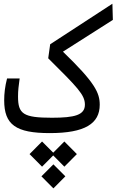

<svg xmlns="http://www.w3.org/2000/svg" viewBox="-20 -725 637 1050"><path d="M252 2.9C445.3 2.9 525.4 -49.3 525.4 -152.3C525.4 -217.3 499 -273.9 324.2 -442.4L597.2 -616.2L594.7 -704.6L254.4 -482.9L243.7 -406.2C404.3 -246.6 444.3 -206.5 444.3 -152.8C444.3 -96.2 389.2 -81.1 264.2 -81.1C106.4 -81.1 78.6 -102.1 78.6 -197.3C78.6 -230.5 82 -255.9 87.4 -295.9H18.6C7.3 -252.4 2.9 -213.4 2.9 -176.3C2.9 -43 66.4 2.9 252 2.9ZM332 48.8 271 109.9 210 48.8 141.6 117.7 210 186.5 271 125 332 186.5 400.4 117.7ZM272 173.8 206.5 239.3 272 305.2 337.4 239.3Z"/></svg>

Font: Cascadia Code SemiLight
Style: Regular
Weight: 350
Monospace: yes
Designer: Aaron Bell
Foundry: Saja Typeworks
Version: Version 2404.023